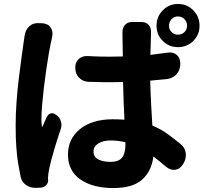

<svg xmlns="http://www.w3.org/2000/svg" viewBox="-20 -886 1040 969"><path d="M191 -769Q223 -767 236.5 -746Q250 -725 242 -694Q241 -689 239 -680Q237 -671 236 -667Q232 -649 226 -614Q220 -579 213.5 -534.5Q207 -490 201.5 -443.5Q196 -397 192.5 -355.5Q189 -314 189 -285Q189 -276 189.5 -268Q190 -260 191 -251Q191 -247 193 -246.5Q195 -246 196 -250Q200 -259 206 -273.5Q212 -288 216 -295Q224 -311 237 -314Q250 -317 263 -306L267 -304Q282 -292 287.5 -273Q293 -254 287 -236Q268 -180 252.5 -127.5Q237 -75 228 -33Q226 -23 224 -8.5Q222 6 222 14L223 20Q224 37 213.5 48Q203 59 186 61L162 62Q134 63 112 48Q90 33 84 6Q77 -28 71.5 -62Q66 -96 62.5 -141Q59 -186 59 -254Q59 -311 63.5 -372Q68 -433 75 -490.5Q82 -548 88.5 -595Q95 -642 99 -670Q101 -680 102 -690.5Q103 -701 104 -704Q108 -736 128.5 -754Q149 -772 181 -769ZM833 -756Q833 -737 846 -724Q859 -711 878 -711Q898 -711 911 -724Q924 -737 924 -756Q924 -776 911 -789.5Q898 -803 878 -803Q859 -803 846 -789.5Q833 -776 833 -756ZM770 -756Q770 -802 801.5 -834Q833 -866 878 -866Q924 -866 955.5 -834Q987 -802 987 -756Q987 -711 955.5 -679.5Q924 -648 878 -648Q833 -648 801.5 -679.5Q770 -711 770 -756ZM613 -168Q578 -177 538 -177Q500 -177 476 -162Q452 -147 452 -121Q452 -93 477 -81Q502 -69 537 -69Q579 -69 596 -90.5Q613 -112 613 -155ZM693 -775Q718 -775 731 -759.5Q744 -744 742 -719Q742 -717 742 -716Q742 -715 742 -709L739 -609L823 -620Q853 -625 871.5 -609.5Q890 -594 890 -563Q890 -533 871.5 -512Q853 -491 823 -487L738 -479Q740 -410 743 -354Q746 -298 749 -252Q793 -234 825.5 -210Q858 -186 889 -161Q914 -142 917.5 -113Q921 -84 904 -58Q888 -32 863.5 -29Q839 -26 816 -46Q800 -60 784.5 -72.5Q769 -85 754 -96Q746 -25 699 19Q652 63 552 63Q448 63 385.5 19.5Q323 -24 323 -106Q323 -186 384.5 -235Q446 -284 549 -284Q580 -284 608 -282Q606 -325 604 -373.5Q602 -422 601 -472L536 -471Q507 -471 489.5 -471.5Q472 -472 458.5 -472.5Q445 -473 426 -473Q397 -475 378.5 -494.5Q360 -514 360 -543Q359 -572 377.5 -588.5Q396 -605 425 -603Q444 -602 457.5 -601.5Q471 -601 488.5 -600.5Q506 -600 536 -600L600 -601L598 -707Q598 -718 598 -716.5Q598 -715 598 -718Q597 -744 610 -759.5Q623 -775 648 -775Z"/></svg>

Font: Chiron GoRound TC EB
Style: Regular
Weight: 700
Designer: Ryoko NISHIZUKA 西塚涼子 (kana, bopomofo & ideographs); Paul D. Hunt (Latin, Greek & Cyrillic); Sandoll Communications 산돌커뮤니
Foundry: Adobe
Version: Version 1.000;hotconv 1.1.1;makeotfexe 2.6.0